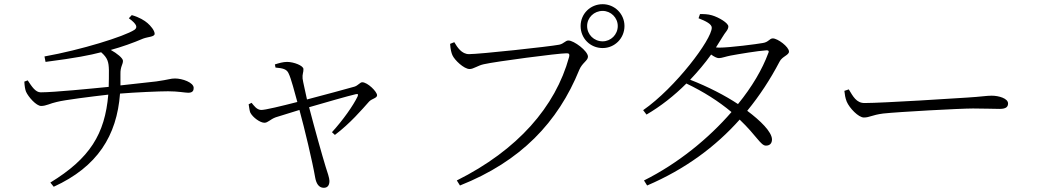

<svg xmlns="http://www.w3.org/2000/svg" viewBox="-20 -841 4940 915"><path d="M96 -452C97 -430 100 -414 104 -404C115 -379 153 -336 176 -336C200 -336 221 -349 250 -355C288 -365 418 -381 496 -390C480 -202 408 -86 220 29L236 49C444 -46 537 -194 552 -395C625 -401 738 -406 781 -406C829 -406 862 -399 877 -399C898 -399 903 -409 903 -422C903 -448 849 -467 814 -467C792 -467 788 -462 725 -453L554 -434V-487C553 -524 566 -533 566 -551C566 -564 537 -587 508 -603C562 -618 613 -636 662 -657C686 -666 717 -665 717 -680C717 -696 697 -719 683 -731C669 -743 644 -759 608 -769L594 -754C634 -725 636 -710 621 -699C572 -667 366 -603 192 -572L197 -546C344 -565 408 -578 462 -592C493 -565 498 -546 499 -507C499 -479 499 -453 498 -427C417 -419 237 -401 174 -401C149 -401 132 -428 112 -458Z M1179 -351 1165 -344C1168 -327 1169 -313 1173 -304C1185 -281 1220 -256 1240 -256C1257 -256 1267 -272 1294 -282L1407 -317C1431 -230 1469 -71 1482 5C1487 33 1499 54 1523 54C1542 54 1550 41 1550 21C1550 8 1540 -22 1532 -46C1516 -98 1479 -230 1453 -330C1525 -351 1640 -384 1675 -392C1685 -394 1689 -393 1684 -381C1664 -339 1615 -269 1562 -211L1576 -198C1648 -252 1706 -320 1739 -357C1752 -371 1777 -373 1777 -387C1777 -404 1732 -449 1706 -449C1696 -449 1686 -433 1669 -428C1636 -418 1514 -386 1443 -367C1435 -406 1424 -450 1422 -467C1420 -488 1427 -497 1426 -512C1426 -528 1380 -546 1348 -546C1329 -546 1309 -540 1290 -534L1293 -519C1327 -516 1346 -512 1355 -492C1367 -469 1385 -398 1397 -355C1323 -336 1241 -316 1224 -317C1203 -318 1190 -338 1179 -351Z M2747 -717C2747 -658 2793 -612 2852 -612C2909 -612 2956 -658 2956 -717C2956 -775 2909 -821 2852 -821C2793 -821 2747 -775 2747 -717ZM2778 -717C2778 -757 2811 -789 2852 -789C2891 -789 2924 -757 2924 -717C2924 -676 2891 -644 2852 -644C2811 -644 2778 -676 2778 -717ZM2215 -583C2180 -583 2159 -616 2145 -640L2125 -632C2127 -604 2131 -590 2136 -578C2146 -555 2191 -512 2218 -512C2237 -512 2257 -529 2286 -535C2343 -548 2640 -587 2679 -587C2690 -587 2696 -586 2692 -569C2627 -332 2447 -126 2157 19L2172 43C2462 -72 2639 -258 2741 -509C2755 -542 2782 -552 2782 -571C2782 -598 2715 -648 2689 -648C2674 -648 2668 -633 2645 -628C2599 -619 2266 -583 2215 -583Z M3049 19 3064 43C3246 -35 3390 -142 3505 -271C3586 -194 3605 -147 3630 -147C3649 -147 3659 -158 3659 -177C3658 -213 3604 -266 3541 -313C3600 -385 3651 -463 3695 -547C3707 -572 3740 -578 3740 -595C3740 -618 3686 -658 3663 -658C3647 -658 3643 -640 3615 -636C3588 -631 3458 -614 3407 -614L3392 -615L3422 -663C3436 -688 3451 -698 3451 -715C3451 -731 3407 -758 3373 -768C3353 -774 3333 -774 3316 -774L3309 -754C3345 -740 3372 -726 3372 -709C3372 -653 3199 -423 3045 -316L3061 -295C3128 -334 3193 -385 3251 -443C3333 -404 3405 -358 3466 -307C3357 -181 3211 -62 3049 19ZM3269 -461C3305 -499 3339 -539 3369 -581C3383 -571 3396 -564 3406 -564C3419 -564 3440 -572 3461 -576C3498 -583 3594 -599 3631 -601C3641 -602 3647 -599 3641 -587C3613 -511 3564 -427 3497 -345C3437 -385 3354 -428 3269 -461Z M4025 -415 4004 -408C4006 -390 4008 -375 4015 -357C4028 -326 4071 -281 4097 -281C4124 -281 4135 -293 4189 -300C4263 -308 4556 -324 4617 -324C4676 -324 4711 -322 4744 -322C4776 -322 4784 -333 4784 -348C4784 -372 4740 -385 4706 -385C4680 -385 4656 -380 4589 -376C4547 -373 4186 -350 4100 -350C4061 -350 4045 -382 4025 -415Z"/></svg>

Font: Noto Serif CJK KR Light
Style: Regular
Weight: 300
Designer: Ryoko NISHIZUKA 西塚涼子 (kana & ideographs); Frank Grießhammer (Latin, Greek & Cyrillic); Wenlong ZHANG 张文龙 (bopomofo); San
Foundry: Adobe
Version: Version 2.001;hotconv 1.1.0;makeotfexe 2.6.0